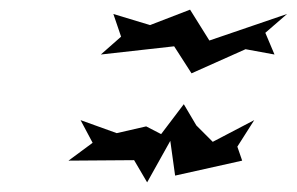

<svg xmlns="http://www.w3.org/2000/svg" viewBox="-20 -659 615 398"><path d="M122 -326 258 -327 285 -281 333 -367 343 -295 482 -326 472 -355 507 -410 421 -365 387 -399 361 -443 314 -381 283 -397 222 -383 147 -410 172 -363ZM189 -546 341 -563 377 -507 489 -557 549 -546 530 -591 575 -630 414 -575 374 -639 291 -607 215 -630 231 -583Z"/></svg>

Font: bitstorm
Style: ulcnobl
Weight: 400
Version: Version 0.2